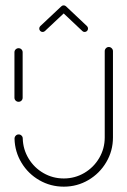

<svg xmlns="http://www.w3.org/2000/svg" viewBox="-20 -699 477 719"><path d="M49.6 -317.8Q43.3 -317.8 38.7 -322.2Q34.1 -326.7 34.1 -333V-503.3Q34.1 -509.6 38.7 -514.1Q43.3 -518.5 49.6 -518.5Q55.9 -518.5 60.4 -514.1Q64.8 -509.6 64.8 -503.3V-333Q64.8 -326.7 60.4 -322.2Q55.9 -317.8 49.6 -317.8ZM387.4 -523Q393.7 -523 398.3 -518.3Q403 -513.7 403 -507.4V-184.4Q403 -134.1 378.1 -91.9Q353.3 -49.6 311.1 -24.8Q268.9 0 218.9 0Q169.3 0 127.4 -24.1Q85.6 -48.1 60.6 -89.4Q35.6 -130.7 34.4 -179.6Q34.4 -186.3 38.9 -190.9Q43.3 -195.6 50 -195.6Q56.3 -195.6 60.7 -191.1Q65.2 -186.7 65.2 -180.4Q66.3 -139.6 87.2 -105.2Q108.1 -70.7 143 -50.7Q177.8 -30.7 218.9 -30.7Q260.4 -30.7 295.6 -51.3Q330.7 -71.9 351.5 -107.2Q372.2 -142.6 372.2 -184.4V-507.4Q372.2 -513.7 376.7 -518.3Q381.1 -523 387.4 -523ZM218.5 -678.9Q223.7 -678.9 227.4 -675.2Q231.1 -671.5 231.1 -665.9Q231.1 -660.7 227.4 -657L148.5 -583Q145.2 -579.3 139.6 -579.3Q134.4 -579.3 130.7 -583Q127 -586.7 127 -591.9Q127 -597.4 130.7 -601.1L209.6 -675.2Q213 -678.9 218.5 -678.9ZM227.8 -674.8 305.9 -601.1Q309.6 -597.4 309.6 -591.9Q309.6 -586.7 305.9 -583Q302.2 -579.3 297 -579.3Q291.5 -579.3 288.1 -583L210.4 -656.3Z"/></svg>

Font: 26F Galaxy Hebrew Ultra Light
Style: Regular
Weight: 200
Designer: C₂₉H₂₅N₃O₅
Version: Version 1.000